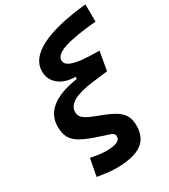

<svg xmlns="http://www.w3.org/2000/svg" viewBox="-234 -860 1057 1203"><g transform="rotate(-30 294.0 -259.0)"><path d="M241.7 233.9Q214.8 233.9 183.6 230.5Q152.3 227.1 106.9 219.2L130.9 94.2Q167 102.1 192.6 105.5Q218.3 108.9 241.7 108.9Q290.5 108.9 317.6 98.1Q344.7 87.4 344.7 61Q344.7 41 319.3 32.2Q293.9 23.4 251.5 9.8Q175.8 -14.2 132.3 -37.8Q88.9 -61.5 71 -93.5Q53.2 -125.5 53.2 -174.3Q53.2 -336.4 306.6 -374.5V-390.1Q232.4 -390.1 186.8 -427Q141.1 -463.9 141.1 -523.9Q141.1 -614.3 254.2 -672.1Q367.2 -730 586.9 -752L587.9 -627Q430.7 -613.3 356 -588.4Q281.2 -563.5 281.2 -523.4Q281.2 -496.1 312 -481.7Q342.8 -467.3 396.5 -462.2Q450.2 -457 518.6 -457L494.6 -321.3L385.7 -308.1Q287.1 -295.9 240.2 -268.8Q193.4 -241.7 193.4 -198.2Q193.4 -169.9 217.8 -150.9Q242.2 -131.8 308.6 -107.4Q369.1 -85.4 408.2 -63.7Q447.3 -42 466.1 -12Q484.9 18.1 484.9 64.9Q484.9 151.9 425.8 192.9Q366.7 233.9 241.7 233.9Z"/></g></svg>

Font: Cascadia Code PL
Style: Bold Italic
Weight: 700
Italic angle: -10°
Monospace: yes
Designer: Aaron Bell
Foundry: Saja Typeworks
Version: Version 2404.023; ttfautohint (v1.8.4)